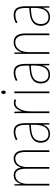

<svg xmlns="http://www.w3.org/2000/svg" viewBox="1039 -1802 773 2891"><g transform="rotate(-90 1425.5 -356.5)"><path d="M485 -537C410 -537 371 -492 350 -430H347C337 -490 302 -537 232 -537C149 -537 118 -476 102 -429H100L96 -527H77V0H103V-333C103 -433 151 -513 232 -513C287 -513 330 -475 330 -357V0H356V-336C356 -449 408 -513 484 -513C539 -513 582 -473 582 -368V0H608V-370C608 -486 559 -537 485 -537Z M884 -537C843 -537 799 -524 761 -503L771 -480C814 -504 851 -512 884 -512C959 -512 991 -471 991 -351V-303L918 -296C794 -284 722 -234 722 -129C722 -53 763 10 853 10C939 10 975 -43 992 -96H994L996 0H1017V-356C1017 -486 976 -537 884 -537ZM918 -273 992 -279V-220C991 -98 952 -13 853 -13C787 -13 749 -55 749 -129C749 -219 808 -263 918 -273Z M1320 -535C1248 -535 1212 -470 1195 -414H1193L1189 -527H1168V0H1194V-283C1194 -394 1236 -510 1320 -510C1339 -510 1355 -505 1368 -500L1376 -524C1359 -532 1339 -535 1320 -535Z M1482 -723C1462 -723 1456 -706 1456 -690C1456 -672 1463 -657 1481 -657C1499 -657 1507 -671 1507 -691C1507 -707 1502 -723 1482 -723ZM1494 -527H1468V0H1494Z M1776 -537C1735 -537 1691 -524 1653 -503L1663 -480C1706 -504 1743 -512 1776 -512C1851 -512 1883 -471 1883 -351V-303L1810 -296C1686 -284 1614 -234 1614 -129C1614 -53 1655 10 1745 10C1831 10 1867 -43 1884 -96H1886L1888 0H1909V-356C1909 -486 1868 -537 1776 -537ZM1810 -273 1884 -279V-220C1883 -98 1844 -13 1745 -13C1679 -13 1641 -55 1641 -129C1641 -219 1700 -263 1810 -273Z M2233 -537C2144 -537 2101 -475 2084 -416H2082L2080 -527H2060V0H2086V-308C2086 -445 2150 -513 2233 -513C2300 -513 2341 -468 2341 -359V0H2367V-366C2367 -485 2319 -537 2233 -537Z M2644 -537C2603 -537 2559 -524 2521 -503L2531 -480C2574 -504 2611 -512 2644 -512C2719 -512 2751 -471 2751 -351V-303L2678 -296C2554 -284 2482 -234 2482 -129C2482 -53 2523 10 2613 10C2699 10 2735 -43 2752 -96H2754L2756 0H2777V-356C2777 -486 2736 -537 2644 -537ZM2678 -273 2752 -279V-220C2751 -98 2712 -13 2613 -13C2547 -13 2509 -55 2509 -129C2509 -219 2568 -263 2678 -273Z"/></g></svg>

Font: Noto Sans Malayalam Condensed Thin
Style: Regular
Weight: 100
Width: 3
Designer: Jelle Bosma - Monotype Design Team
Foundry: Monotype Imaging Inc.
Version: Version 2.104